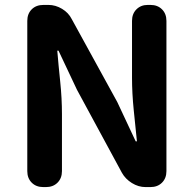

<svg xmlns="http://www.w3.org/2000/svg" viewBox="-20 -761 789 781"><path d="M156 0Q127 0 109 -18Q91 -36 91 -65V-676Q91 -705 109 -723Q127 -741 157 -741H177Q206 -741 232.5 -725Q259 -709 272 -683L457 -346L532 -186H537Q531 -244 524 -313Q517 -382 517 -445V-676Q517 -705 535 -723Q553 -741 581 -741H592Q621 -741 639 -723Q657 -705 657 -676V-65Q657 -36 639 -18Q621 0 592 0H572Q543 0 516.5 -16.5Q490 -33 476 -58L293 -396L218 -555H213Q218 -495 225 -428Q232 -361 232 -297V-65Q232 -36 214 -18Q196 0 167 0Z"/></svg>

Font: Chiron GoRound TC
Style: Bold
Weight: 700
Designer: Ryoko NISHIZUKA 西塚涼子 (kana, bopomofo & ideographs); Paul D. Hunt (Latin, Greek & Cyrillic); Sandoll Communications 산돌커뮤니
Foundry: Adobe
Version: Version 1.000;hotconv 1.1.1;makeotfexe 2.6.0